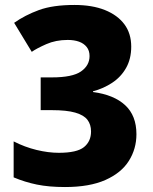

<svg xmlns="http://www.w3.org/2000/svg" viewBox="-20 -744 615 774"><path d="M242 10Q177 10 128.5 0Q80 -10 35 -29V-174Q80 -151 127.5 -139.5Q175 -128 217 -128Q290 -128 318.5 -151Q347 -174 347 -214Q347 -242 332.5 -261Q318 -280 283.5 -290Q249 -300 188 -300H144V-432H189Q272 -432 306.5 -456Q341 -480 341 -518Q341 -540 329.5 -554.5Q318 -569 298.5 -576Q279 -583 253 -583Q205 -583 166.5 -566Q128 -549 108 -535L37 -652Q81 -683 137 -703.5Q193 -724 280 -724Q352 -724 403 -703.5Q454 -683 481.5 -646Q509 -609 509 -556Q509 -507 488.5 -470.5Q468 -434 432.5 -410.5Q397 -387 355 -376V-373Q439 -362 484.5 -320Q530 -278 530 -203Q530 -144 499.5 -95.5Q469 -47 405 -18.5Q341 10 242 10Z"/></svg>

Font: Noto Sans Oriya ExtraBold
Style: Regular
Weight: 800
Version: Version 2.003